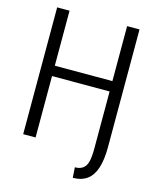

<svg xmlns="http://www.w3.org/2000/svg" viewBox="-131 -828 874 1082"><g transform="rotate(15 306.0 -287.5)"><path d="M546.4 -52.7Q546.4 92.3 484.9 139.6Q452.1 164.6 399.4 165.5L395.5 105Q453.6 105 466.8 51.8Q474.1 24.4 474.1 -24.9V-358.4H138.2V0H65.9V-739.7H138.2V-418.9H474.1V-739.7H546.4Z"/></g></svg>

Font: News Cycle
Style: Regular
Weight: 500
Version: Version 0.5.2